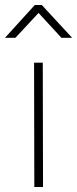

<svg xmlns="http://www.w3.org/2000/svg" viewBox="-25 -752 310 772"><path d="M112 -500H147L148 0H113ZM115 -732H143L265 -600H222L130 -700L37 -600H-5Z"/></svg>

Font: Panefresco 1wt
Style: Regular
Weight: 250
Version: Version 1.000